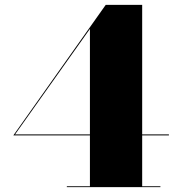

<svg xmlns="http://www.w3.org/2000/svg" viewBox="-20 -770 724 790"><path d="M255 0V-3.5H350V-651L42 -217H675V-213H35L415 -750H565V-3.5H640V0Z"/></svg>

Font: Bodoni Moda 48pt Black
Style: Regular
Weight: 900
Designer: Owen Earl
Foundry: indestructible type
Version: Version 2.004